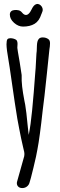

<svg xmlns="http://www.w3.org/2000/svg" viewBox="-20 -949 304 975"><path d="M66 -24 103 -156Q104 -160 104 -167Q104 -174 103 -177L97 -203Q94 -216 87.5 -245.5Q81 -275 77 -298Q70 -329 55 -428.5Q40 -528 29 -607L24 -638Q13 -700 13 -724Q13 -744 18 -750Q23 -755 33 -755Q41 -755 49.5 -752.5Q58 -750 63 -746Q69 -740 69 -726L68 -706Q68 -701 80 -633L90 -568Q89 -539 92.5 -509Q96 -479 104 -437Q106 -429 108 -417Q114 -382 120 -316Q121 -304 123 -288Q125 -272 126 -264Q136 -315 143 -387Q143 -395 145 -409Q151 -468 159 -579Q161 -596 163 -640L165 -676Q167 -690 167 -703Q167 -706 167.5 -717.5Q168 -729 170 -737Q172 -745 176 -750Q182 -759 197 -759Q215 -759 227 -749Q234 -743 234 -729Q234 -720 233 -712.5Q232 -705 231 -699Q225 -647 218 -574L206 -463Q203 -440 197 -390Q182 -252 170 -190Q166 -164 150 -98Q134 -32 130 -22Q127 -10 117 -2Q107 6 93 6Q79 6 71.5 -2.5Q64 -11 66 -24ZM30 -875Q30 -885 36 -891Q42 -897 53 -898Q66 -899 75.5 -896.5Q85 -894 93 -884Q102 -873 112 -873Q123 -873 133 -888Q137 -895 140 -900.5Q143 -906 145 -910Q156 -929 171 -929Q173 -929 179 -927Q187 -923 192 -915.5Q197 -908 197 -899Q197 -893 194 -887Q193 -884 192 -881.5Q191 -879 190 -877Q179 -842 155.5 -828Q132 -814 97 -814Q73 -814 51.5 -833Q30 -852 30 -875Z"/></svg>

Font: Amatic SC
Style: Bold
Weight: 700
Designer: Multiple Designers
Foundry: Vernon Adams
Version: Version 2.505